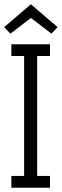

<svg xmlns="http://www.w3.org/2000/svg" viewBox="-41 -878 290 898"><path d="M12.2 -670.9H192.9V-616.2H132.8V-55.2H192.9V0H12.2V-55.2H71.8V-616.2H12.2ZM199.7 -720.7 103.5 -793.9 7.8 -720.7 -21.5 -751 103.5 -857.9 228.5 -751Z"/></svg>

Font: Stint Ultra Condensed
Style: Regular
Weight: 400
Width: 1
Designer: Astigmatic (AOETI)
Foundry: Astigmatic (AOETI)
Version: Version 1.000